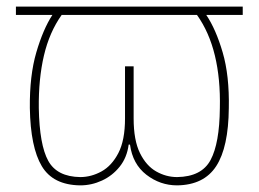

<svg xmlns="http://www.w3.org/2000/svg" viewBox="-20 -548 780 579"><path d="M222 11Q140 10 106 -47Q72 -104 70 -222Q69 -320 89.5 -390Q110 -460 138 -503H28V-528H712V-503H602Q631 -460 651.5 -390Q672 -320 670 -222Q669 -104 632 -47Q595 10 514 11Q463 11 421.5 -21Q380 -53 372 -112H368Q363 -73 341 -45.5Q319 -18 287.5 -3.5Q256 11 222 11ZM222 -14Q255 -14 286 -31Q317 -48 337 -86.5Q357 -125 357 -191V-348H383V-191Q383 -125 402 -86.5Q421 -48 451 -31Q481 -14 514 -14Q588 -15 615 -65.5Q642 -116 643 -222Q645 -310 628 -380.5Q611 -451 574 -503H166Q129 -451 112.5 -380.5Q96 -310 97 -222Q99 -111 125.5 -63Q152 -15 222 -14Z"/></svg>

Font: Noto Sans Thin
Style: Regular
Weight: 100
Designer: Monotype Design Team
Foundry: Monotype Imaging Inc.
Version: Version 2.007